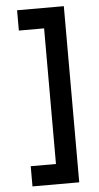

<svg xmlns="http://www.w3.org/2000/svg" viewBox="-56 -774 446 869"><g transform="rotate(-5 167.0 -339.0)"><path d="M55.7 -646.5V-738.8H268.1V61.5H55.7V-30.3H170.4V-646.5Z"/></g></svg>

Font: Estedad-FD SemiBold
Style: Regular
Weight: 600
Designer: Amin Abedi
Version: Version 7.3